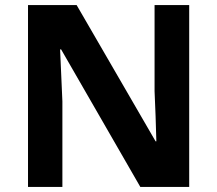

<svg xmlns="http://www.w3.org/2000/svg" viewBox="-20 -734 853 754"><path d="M723 0H531L220 -540H216Q218 -489 220.5 -438Q223 -387 225 -336V0H90V-714H281L591 -179H594Q593 -229 591 -278Q589 -327 587 -376V-714H723Z"/></svg>

Font: Noto Sans Ethiopic
Style: Bold
Weight: 700
Designer: Monotype Design Team
Foundry: Monotype Imaging Inc.
Version: Version 2.102; ttfautohint (v1.8.4.7-5d5b)